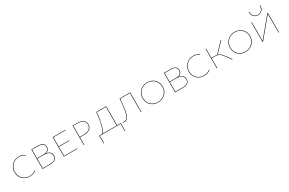

<svg xmlns="http://www.w3.org/2000/svg" viewBox="181 -2205 5897 3915"><g transform="rotate(-30 3129.0 -247.5)"><path d="M54 -225Q54 -293 86 -347Q118 -401 172.5 -432Q227 -463 292 -463Q370 -463 430 -416L423 -408Q366 -453 292 -453Q230 -453 178 -423.5Q126 -394 95.5 -342Q65 -290 65 -225Q65 -162 93.5 -112Q122 -62 172.5 -33.5Q223 -5 286 -5Q369 -5 432 -54L439 -46Q374 5 286 5Q220 5 167 -24.5Q114 -54 84 -106.5Q54 -159 54 -225Z M924 -120Q924 -61 883 -30.5Q842 0 762 0H584V-458H740Q812 -458 849.5 -430.5Q887 -403 887 -350Q887 -260 796 -242Q924 -224 924 -120ZM595 -448V-246H745Q809 -246 842.5 -272.5Q876 -299 876 -350Q876 -398 841.5 -423Q807 -448 740 -448ZM913 -120Q913 -177 870.5 -206.5Q828 -236 745 -236H595V-10H762Q913 -10 913 -120Z M1403 -10V0H1086V-458H1383V-448H1097V-234H1343V-224H1097V-10Z M1849 -320Q1849 -252 1801 -214Q1753 -176 1667 -176H1567V0H1556V-458H1662Q1750 -458 1799.5 -421.5Q1849 -385 1849 -320ZM1838 -320Q1838 -381 1791.5 -414.5Q1745 -448 1662 -448H1567V-186H1667Q1747 -186 1792.5 -221.5Q1838 -257 1838 -320Z M2433 175H2423V0H1934V175H1924L1923 -10H1991Q2080 -109 2113 -458H2346V-10H2434ZM2335 -10V-448H2122Q2107 -292 2077.5 -177Q2048 -62 2004 -10Z M2911 0H2900V-448H2671Q2659 -294 2644.5 -199.5Q2630 -105 2599.5 -48.5Q2569 8 2517 8Q2497 8 2473 -1L2477 -11Q2498 -3 2517 -3Q2565 -3 2593.5 -58.5Q2622 -114 2636 -209Q2650 -304 2662 -458H2911Z M3070 -225Q3070 -292 3101.5 -346.5Q3133 -401 3188 -432Q3243 -463 3311 -463Q3378 -463 3432 -433Q3486 -403 3516.5 -350Q3547 -297 3547 -231Q3547 -164 3515.5 -110Q3484 -56 3428.5 -25.5Q3373 5 3304 5Q3236 5 3183 -24.5Q3130 -54 3100 -106.5Q3070 -159 3070 -225ZM3536 -230Q3536 -293 3507 -344Q3478 -395 3426.5 -424Q3375 -453 3311 -453Q3246 -453 3193.5 -423.5Q3141 -394 3111 -342Q3081 -290 3081 -225Q3081 -162 3109.5 -112Q3138 -62 3189 -33.5Q3240 -5 3304 -5Q3369 -5 3422 -34Q3475 -63 3505.5 -114.5Q3536 -166 3536 -230Z M4046 -120Q4046 -61 4005 -30.5Q3964 0 3884 0H3706V-458H3862Q3934 -458 3971.5 -430.5Q4009 -403 4009 -350Q4009 -260 3918 -242Q4046 -224 4046 -120ZM3717 -448V-246H3867Q3931 -246 3964.5 -272.5Q3998 -299 3998 -350Q3998 -398 3963.5 -423Q3929 -448 3862 -448ZM4035 -120Q4035 -177 3992.5 -206.5Q3950 -236 3867 -236H3717V-10H3884Q4035 -10 4035 -120Z M4157 -225Q4157 -293 4189 -347Q4221 -401 4275.5 -432Q4330 -463 4395 -463Q4473 -463 4533 -416L4526 -408Q4469 -453 4395 -453Q4333 -453 4281 -423.5Q4229 -394 4198.5 -342Q4168 -290 4168 -225Q4168 -162 4196.5 -112Q4225 -62 4275.5 -33.5Q4326 -5 4389 -5Q4472 -5 4535 -54L4542 -46Q4477 5 4389 5Q4323 5 4270 -24.5Q4217 -54 4187 -106.5Q4157 -159 4157 -225Z M5060 0H5046L4965 -112Q4930 -160 4904 -184.5Q4878 -209 4848 -219.5Q4818 -230 4773 -230H4698V0H4687V-458H4698V-240H4774Q4804 -240 4831 -235L5043 -458H5058L4842 -232Q4878 -222 4906.5 -196Q4935 -170 4975 -116Z M5128 -225Q5128 -292 5159.5 -346.5Q5191 -401 5246 -432Q5301 -463 5369 -463Q5436 -463 5490 -433Q5544 -403 5574.5 -350Q5605 -297 5605 -231Q5605 -164 5573.5 -110Q5542 -56 5486.5 -25.5Q5431 5 5362 5Q5294 5 5241 -24.5Q5188 -54 5158 -106.5Q5128 -159 5128 -225ZM5594 -230Q5594 -293 5565 -344Q5536 -395 5484.5 -424Q5433 -453 5369 -453Q5304 -453 5251.5 -423.5Q5199 -394 5169 -342Q5139 -290 5139 -225Q5139 -162 5167.5 -112Q5196 -62 5247 -33.5Q5298 -5 5362 -5Q5427 -5 5480 -34Q5533 -63 5563.5 -114.5Q5594 -166 5594 -230Z M5822 -669H5833Q5833 -605 5867.5 -566Q5902 -527 5959 -527Q6016 -527 6050.5 -566Q6085 -605 6085 -670L6096 -669Q6096 -601 6058.5 -559Q6021 -517 5959 -517Q5897 -517 5859.5 -559Q5822 -601 5822 -669ZM6153 0H6142V-441L5775 0H5764V-458H5775V-17L6142 -458H6153Z"/></g></svg>

Font: Ysabeau SC Hairline
Style: Regular
Weight: 100
Designer: Christian Thalmann (Catharsis Fonts)
Version: Version 0.003